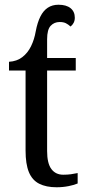

<svg xmlns="http://www.w3.org/2000/svg" viewBox="-20 -781 370 811"><path d="M219 10Q175 10 145.5 -5Q116 -20 102 -54Q88 -88 88 -145V-483H18V-520Q51 -522 74 -539.5Q97 -557 111 -585.5Q125 -614 131 -649Q138 -686 150.5 -711Q163 -736 182 -748.5Q201 -761 227 -761Q260 -761 278 -746.5Q296 -732 296 -706Q296 -694 291 -684.5Q286 -675 278 -669Q268 -678 258 -683Q248 -688 232 -688Q209 -688 194 -672Q179 -656 179 -615V-536H300V-483H179V-143Q179 -91 197 -67Q215 -43 247 -43Q265 -43 279.5 -45Q294 -47 308 -50V-6Q295 0 270.5 5Q246 10 219 10Z"/></svg>

Font: Noto Serif SemiCondensed
Style: Regular
Weight: 400
Width: 4
Designer: Monotype Design Team
Foundry: Monotype Imaging Inc.
Version: Version 2.013